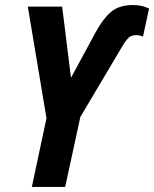

<svg xmlns="http://www.w3.org/2000/svg" viewBox="-20 -740 610 760"><path d="M106 0 164 -272 90 -714H226L261 -432L359 -613Q387 -665 419 -692.5Q451 -720 506 -720Q543 -720 570 -706L546 -595Q533 -601 519 -601Q503 -601 492 -593Q481 -585 463 -555L298 -277L238 0Z"/></svg>

Font: Noto Sans Condensed
Style: Bold Italic
Weight: 700
Width: 3
Italic angle: -12°
Designer: Monotype Design Team
Foundry: Monotype Imaging Inc.
Version: Version 2.013; ttfautohint (v1.8.4.7-5d5b)